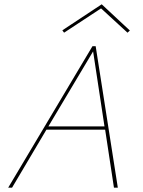

<svg xmlns="http://www.w3.org/2000/svg" viewBox="-20 -873 665 893"><path d="M469 -270H196L36 0H18L410 -658H425L528 0H510ZM466 -285 413 -634 205 -285ZM573 -721 450 -834 278 -721 270 -732 453 -853 584 -731Z"/></svg>

Font: Ysabeau Thin
Style: Italic
Weight: 200
Italic angle: -12°
Designer: Christian Thalmann (Catharsis Fonts)
Version: Version 0.003